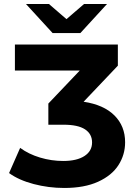

<svg xmlns="http://www.w3.org/2000/svg" viewBox="-20 -921 678 953"><path d="M601 -215Q601 -153 568 -101.5Q535 -50 467 -19Q399 12 299 12Q221 12 147 -7.5Q73 -27 25 -62L80 -187Q122 -156 178.5 -139Q235 -122 294 -122Q361 -122 399 -146.5Q437 -171 437 -214Q437 -256 402 -279Q367 -302 295 -302H220V-407L376 -571H54V-700H565V-595L395 -416Q495 -401 548 -348Q601 -295 601 -215ZM511 -901 379 -757H241L109 -901H223L310 -826L397 -901Z"/></svg>

Font: Idrija
Style: Bold
Weight: 700
Designer: Julieta Ulanovsky
Foundry: Julieta Ulanovsky
Version: Version 7.200